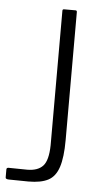

<svg xmlns="http://www.w3.org/2000/svg" viewBox="-56 -706 398 741"><g transform="rotate(5 142.5 -336.0)"><path d="M212 -171Q212 -104 199.5 -66Q187 -28 159 -13.5Q131 1 83 1L7 0Q2 0 -2 -1.5Q-6 -3 -6 -7V-38Q-6 -45 2 -45Q19 -45 38 -44.5Q57 -44 74 -44Q115 -44 135 -65.5Q155 -87 156 -146V-667Q156 -673 162 -673H207Q209 -673 210.5 -671.5Q212 -670 212 -667Z"/></g></svg>

Font: Glory Light
Style: Regular
Weight: 300
Version: Version 1.011